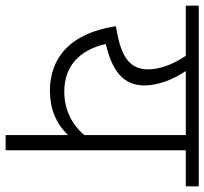

<svg xmlns="http://www.w3.org/2000/svg" viewBox="-54 -683 725 681"><g transform="rotate(90 308.5 -342.5)"><path d="M629 -685H-12V-639H166C200 -588 214 -543 214 -505C214 -429 151 -406 61 -391C86 -224 178 -157 290 -157C354 -157 406 -179 447 -221V0H501V-639H629ZM447 -279C411 -236 358 -208 293 -208C204 -208 146 -260 124 -355C219 -378 271 -416 271 -493C271 -539 251 -593 220 -639H447Z"/></g></svg>

Font: FiraGO Light
Style: Regular
Weight: 300
Designer: bBox Type
Foundry: bBox Type GmbH
Version: Version 1.001;PS 001.001;hotconv 1.0.88;makeotf.lib2.5.64775